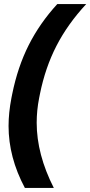

<svg xmlns="http://www.w3.org/2000/svg" viewBox="-20 -720 443 942"><path d="M22 -102Q22 -166 36 -239L40 -259Q67 -392 121 -499Q175 -606 261 -700H403Q312 -602 257 -495Q202 -388 176 -259L172 -239Q160 -178 160 -118Q160 37 244 202H102Q22 52 22 -102Z"/></svg>

Font: Bai Jamjuree
Style: Bold Italic
Weight: 700
Italic angle: -10°
Designer: Katatrad Aksorn Co.,Ltd.
Foundry: Cadson Demak Co.,Ltd.
Version: Version 1.000; ttfautohint (v1.6)